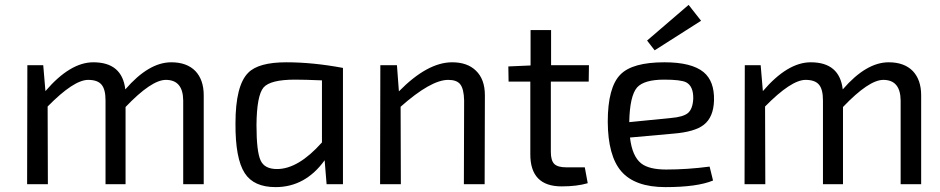

<svg xmlns="http://www.w3.org/2000/svg" viewBox="-20 -754 3849 786"><path d="M166 -381Q267 -499 362 -499Q480 -499 493 -388Q589 -499 681 -499Q745 -499 780 -463Q814 -427 814 -364V0H730V-343Q729 -427 659 -427Q600 -427 494 -316V0H412V-343Q412 -388 396 -407Q380 -427 341 -427Q282 -427 175 -318L176 0H91L92 -487H157Z M1317 0 1309 -98Q1230 12 1108 12Q1019 12 982 -45Q943 -105 944 -249Q944 -404 996 -456Q1038 -499 1152 -499Q1261 -499 1384 -476V0ZM1298 -425Q1226 -428 1188 -428Q1087 -428 1059 -396Q1031 -363 1030 -242Q1030 -133 1047 -97Q1063 -62 1114 -62Q1201 -62 1298 -171Z M1613 -380Q1730 -499 1831 -499Q1893 -499 1928 -465Q1965 -430 1965 -364L1964 0H1879L1880 -343Q1879 -390 1864 -409Q1850 -427 1815 -427Q1744 -427 1620 -317L1621 0H1536L1537 -487H1605Z M2235 -132Q2235 -97 2249 -83Q2263 -69 2298 -69H2374L2386 -4Q2342 9 2279 9Q2150 9 2151 -124V-420H2062L2061 -482L2152 -486V-631H2236V-487H2391L2390 -420H2235Z M2629 -588 2799 -734 2850 -669 2660 -548ZM2899 -15Q2834 12 2704 12Q2579 12 2523 -53Q2469 -116 2468 -255Q2468 -397 2520 -449Q2569 -499 2700 -499Q2811 -499 2860 -459Q2905 -422 2903 -343Q2901 -274 2861 -243Q2824 -214 2737 -207L2559 -191Q2568 -114 2605 -85Q2637 -60 2707 -60Q2794 -60 2885 -72ZM2727 -271Q2776 -275 2796 -291Q2816 -308 2818 -350Q2819 -401 2789 -417Q2767 -428 2699 -428Q2617 -428 2588 -396Q2558 -361 2556 -254Z M3103 -381Q3204 -499 3299 -499Q3417 -499 3430 -388Q3526 -499 3618 -499Q3682 -499 3717 -463Q3751 -427 3751 -364V0H3667V-343Q3666 -427 3596 -427Q3537 -427 3431 -316V0H3349V-343Q3349 -388 3333 -407Q3317 -427 3278 -427Q3219 -427 3112 -318L3113 0H3028L3029 -487H3094Z"/></svg>

Font: Taylor Sans
Style: Regular
Weight: 400
Italic angle: -8°
Designer: Natanael Gama
Version: Version 1.001 September 8, 2015